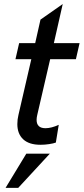

<svg xmlns="http://www.w3.org/2000/svg" viewBox="-20 -699 410 940"><path d="M64.9 -91.3Q64.9 -114.3 70.3 -136.2L133.3 -409.2H55.7L73.7 -487.8H152.3L178.2 -603L287.1 -679.2L243.7 -487.8H369.6L351.6 -409.2H225.6L162.6 -137.2Q159.2 -123.5 159.2 -112.3Q159.2 -71.3 202.6 -71.3Q231.4 -71.3 267.6 -87.9L253.4 -1Q241.7 3.4 220.5 6.6Q199.2 9.8 178.2 9.8Q122.1 9.8 93.5 -17.1Q64.9 -43.9 64.9 -91.3ZM7.3 220.7 108.9 53.2H224.1L69.3 220.7Z"/></svg>

Font: Acari Sans Medium
Style: Italic
Weight: 500
Italic angle: -13°
Designer: Alfredo Marco Pradil and Stefan Peev
Foundry: Hanken Design Co.
Version: Version 1.045